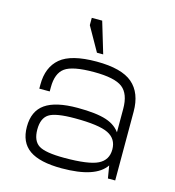

<svg xmlns="http://www.w3.org/2000/svg" viewBox="-106 -790 812 890"><g transform="rotate(15 300.0 -345.0)"><path d="M75 -340V-320H125V-340Q125 -407 161.5 -433.5Q198 -460 300 -460Q400 -460 437.5 -431Q475 -402 475 -330V-220L525 -250V-330Q525 -420 472.5 -465Q420 -510 300 -510Q178 -510 126.5 -466.5Q75 -423 75 -340ZM525 -250H475V-95L480 -60L490 0H525ZM270 10Q433 10 480 -60L475 -135Q475 -84 430.5 -62Q386 -40 270 -40Q178 -40 146.5 -60.5Q115 -81 115 -135Q115 -189 146.5 -209.5Q178 -230 270 -230Q386 -230 430.5 -208Q475 -186 475 -135L480 -210Q457 -248 408.5 -264Q360 -280 270 -280Q165 -280 115 -245Q65 -210 65 -135Q65 -60 115 -25Q165 10 270 10ZM320 -550 275 -700H225V-665L290 -550Z"/></g></svg>

Font: Millimetre
Style: Light
Weight: 200
Designer: Jérémy Landes
Version: Version 1.0